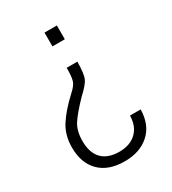

<svg xmlns="http://www.w3.org/2000/svg" viewBox="-176 -625 820 913"><g transform="rotate(-30 234.0 -168.5)"><path d="M279.3 -331.1Q278.3 -265.6 268.3 -241.5Q258.3 -217.3 212.4 -175.3Q158.2 -119.1 134.8 -83.5Q111.3 -47.9 111.3 9.3Q111.3 72.8 143.8 106.4Q176.3 140.1 239.3 140.1Q297.4 140.1 332 107.4Q366.7 74.7 367.7 16.1H426.3Q424.8 100.6 373.3 146.5Q321.8 192.4 239.3 192.4Q149.4 192.4 101.1 144Q52.7 95.7 52.7 9.8Q52.7 -56.6 84.2 -106.4Q115.7 -156.2 177.2 -213.4Q207.5 -239.7 214.1 -261.5Q220.7 -283.2 220.7 -331.1ZM212.9 -528.8H280.8V-453.1H212.9Z"/></g></svg>

Font: Roboto Web
Style: Light
Weight: 300
Designer: Google
Version: Version 1.200310; 2013